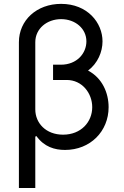

<svg xmlns="http://www.w3.org/2000/svg" viewBox="-20 -757 632 982"><path d="M292.6 -737.2C167.6 -737.2 76.7 -653.4 76.7 -541.2V204.5H160.5V-58.2L166.2 -61.1C206 -5.7 259.9 9.9 312.5 9.9C441.8 9.9 535.5 -85.2 535.5 -208.8C535.5 -281.6 503.2 -358 430.4 -396C480.5 -433.9 504.3 -492.2 504.3 -545.5C504.3 -640.6 427.6 -737.2 292.6 -737.2ZM160.5 -197.4V-541.2C160.5 -610.8 220.2 -659.1 292.6 -659.1C365.1 -659.1 421.9 -610.8 421.9 -545.5C421.9 -484.4 373.6 -426.1 291.2 -426.1H251.4V-348H321C400.6 -348 451.7 -279.8 451.7 -208.8C451.7 -133.5 394.9 -68.2 302.6 -68.2C214.5 -68.2 160.5 -127.8 160.5 -197.4Z"/></svg>

Font: Magic Ui Pro
Style: Regular
Weight: 400
Designer: Stefan Endress, Andreas Faust
Version: Version 1.000;FEAKit 1.0